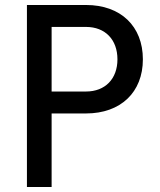

<svg xmlns="http://www.w3.org/2000/svg" viewBox="-20 -750 640 770"><path d="M187 0V-295H325C464 -295 553 -380 553 -512C553 -645 464 -730 325 -730H88V0ZM187 -642H325C402 -642 451 -591 451 -512C451 -434 402 -383 325 -383H187Z"/></svg>

Font: Tekne LDO Medium
Style: Regular
Weight: 500
Monospace: yes
Designer: Alessio Laiso, Mario Rullo, Paolo Rosset
Foundry: Alessio Laiso
Version: Version 1.000;hotconv 1.0.109;makeotfexe 2.5.65596